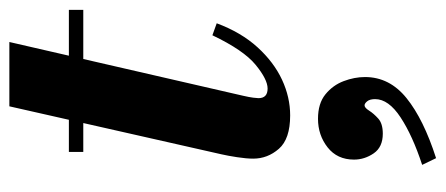

<svg xmlns="http://www.w3.org/2000/svg" viewBox="-284 -330 929 400"><g transform="rotate(-90 180.0 -129.5)"><path d="M140 11Q91 11 70.5 -12.5Q50 -36 50 -66Q50 -80 53 -99.5Q56 -119 59 -132L159 -574H293L181 -87Q178 -74 177 -66Q176 -58 176 -55Q176 -36 196 -36Q215 -36 245.5 -61Q276 -86 307 -151L332 -142Q313 -91 282 -57Q251 -23 214.5 -6Q178 11 140 11ZM64 -420V-450H360V-420ZM51 315 37 286Q98 266 136 241Q174 216 174 188Q174 177 169.5 171.5Q165 166 161 166Q156 166 150 175.5Q144 185 133.5 194.5Q123 204 102 204Q74 204 61 185Q48 166 48 144Q48 109 73.5 89Q99 69 133 69Q165 69 184 84.5Q203 100 211.5 122.5Q220 145 220 167Q220 218 176 253.5Q132 289 51 315Z"/></g></svg>

Font: Libre Bodoni
Style: Bold Italic
Weight: 700
Italic angle: -13°
Version: Version 2.005;gftools[0.9.23]